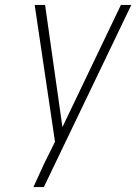

<svg xmlns="http://www.w3.org/2000/svg" viewBox="-20 -755 550 775"><path d="M157 0H115Q126 -24 136.5 -47Q147 -70 158 -94L202 -183L120 -735H162L232 -242L468 -735H510Z"/></svg>

Font: Iosevka Extralight Oblique
Style: Regular
Weight: 200
Italic angle: -9°
Monospace: yes
Designer: Belleve Invis
Foundry: Belleve Invis
Version: Version 32.5.0; ttfautohint (v1.8.4)